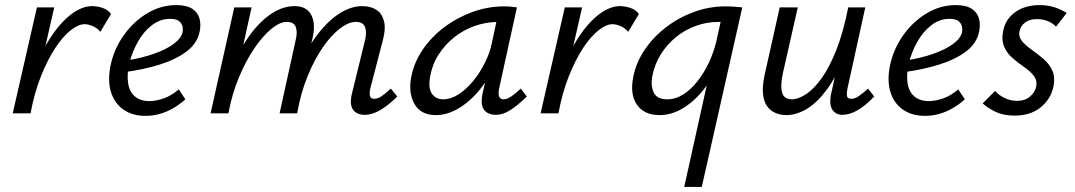

<svg xmlns="http://www.w3.org/2000/svg" viewBox="-20 -445 4222 754"><path d="M63 0Q92 -132 138.5 -226.5Q185 -321 238.5 -371Q292 -421 342 -421Q361 -421 382.5 -414Q404 -407 416 -390L374 -320Q362 -335 344 -342.5Q326 -350 312 -350Q288 -350 257.5 -326Q227 -302 197 -256.5Q167 -211 141 -146Q115 -81 100 0ZM30 0 125 -416H193L98 0Z M552 10Q499 10 463.5 -15.5Q428 -41 415 -86.5Q402 -132 415 -192Q429 -255 467 -308Q505 -361 558.5 -393Q612 -425 672 -425Q713 -425 735 -410.5Q757 -396 763.5 -372Q770 -348 764 -321Q755 -275 713.5 -243.5Q672 -212 609 -192Q546 -172 471 -162L474 -207Q537 -217 585 -234Q633 -251 662 -272.5Q691 -294 697 -318Q699 -327 697 -339.5Q695 -352 684 -361.5Q673 -371 648 -371Q609 -371 576.5 -346Q544 -321 521.5 -281Q499 -241 488 -197Q478 -153 483 -119Q488 -85 509.5 -66.5Q531 -48 567 -48Q592 -48 622.5 -58.5Q653 -69 682 -94L708 -55Q686 -35 660 -20Q634 -5 607 2.5Q580 10 552 10Z M1412 6Q1392 6 1378 -3Q1364 -12 1359.5 -30Q1355 -48 1362 -77L1413 -285Q1421 -316 1414 -337.5Q1407 -359 1377 -359Q1349 -359 1315 -333Q1281 -307 1248 -259.5Q1215 -212 1188 -146Q1161 -80 1147 0H1097Q1120 -102 1154 -181Q1188 -260 1229.5 -313Q1271 -366 1315.5 -393.5Q1360 -421 1402 -421Q1434 -421 1456.5 -407.5Q1479 -394 1487.5 -364Q1496 -334 1483 -285L1434 -97Q1430 -78 1433 -67.5Q1436 -57 1450 -57Q1464 -57 1479 -67.5Q1494 -78 1515 -97L1540 -66Q1506 -32 1474 -13Q1442 6 1412 6ZM807 0 900 -416H968L876 0ZM832 0Q852 -92 884.5 -168.5Q917 -245 957.5 -302Q998 -359 1044 -390Q1090 -421 1137 -421Q1185 -421 1203 -385Q1221 -349 1206 -289L1136 0H1078L1141 -287Q1149 -319 1141.5 -339Q1134 -359 1106 -359Q1079 -359 1045.5 -331.5Q1012 -304 979 -255.5Q946 -207 918.5 -141.5Q891 -76 877 0Z M1692 7Q1632 7 1607.5 -37Q1583 -81 1595 -143Q1606 -200 1640 -250Q1674 -300 1724.5 -338Q1775 -376 1835.5 -398Q1896 -420 1961 -420Q1977 -420 1988.5 -418.5Q2000 -417 2010 -416L1940 -97Q1932 -55 1957 -55Q1971 -55 1988 -66.5Q2005 -78 2025 -97L2049 -66Q2013 -31 1984 -12.5Q1955 6 1927 6Q1907 6 1892.5 -3Q1878 -12 1873.5 -30Q1869 -48 1875 -77L1912 -243L1953 -277Q1940 -218 1913 -167Q1886 -116 1850 -76.5Q1814 -37 1773 -15Q1732 7 1692 7ZM1720 -55Q1750 -55 1780 -74Q1810 -93 1837 -125.5Q1864 -158 1884 -198Q1904 -238 1912 -278L1935 -386L1973 -356Q1965 -358 1956 -358.5Q1947 -359 1939 -359Q1889 -359 1844 -343Q1799 -327 1763 -298Q1727 -269 1702 -230Q1677 -191 1669 -143Q1661 -98 1676.5 -76.5Q1692 -55 1720 -55Z M2136 0Q2165 -132 2211.5 -226.5Q2258 -321 2311.5 -371Q2365 -421 2415 -421Q2434 -421 2455.5 -414Q2477 -407 2489 -390L2447 -320Q2435 -335 2417 -342.5Q2399 -350 2385 -350Q2361 -350 2330.5 -326Q2300 -302 2270 -256.5Q2240 -211 2214 -146Q2188 -81 2173 0ZM2103 0 2198 -416H2266L2171 0Z M2667 289 2785 -243 2829 -277Q2815 -217 2789 -165.5Q2763 -114 2728.5 -75.5Q2694 -37 2653.5 -15Q2613 7 2570 7Q2510 7 2481.5 -33.5Q2453 -74 2467 -143Q2478 -200 2512 -250Q2546 -300 2595.5 -338Q2645 -376 2705 -398Q2765 -420 2828 -420Q2850 -420 2866 -418.5Q2882 -417 2895 -416L2736 289ZM2600 -55Q2633 -55 2663 -74Q2693 -93 2719 -126Q2745 -159 2763.5 -198.5Q2782 -238 2792 -278L2816 -386L2847 -356Q2837 -358 2825.5 -358.5Q2814 -359 2803 -359Q2755 -359 2711.5 -343Q2668 -327 2633 -298Q2598 -269 2574 -230Q2550 -191 2541 -143Q2535 -106 2548 -80.5Q2561 -55 2600 -55Z M3068 7Q3046 7 3026.5 -1Q3007 -9 2993.5 -26.5Q2980 -44 2976.5 -75Q2973 -106 2983 -152L3042 -416H3113L3055 -160Q3044 -111 3051 -83Q3058 -55 3090 -55Q3115 -55 3146 -75.5Q3177 -96 3207.5 -139Q3238 -182 3265 -250.5Q3292 -319 3311 -416H3352Q3329 -302 3296 -221.5Q3263 -141 3225 -90.5Q3187 -40 3147 -16.5Q3107 7 3068 7ZM3288 6Q3271 6 3258.5 -3.5Q3246 -13 3242 -31Q3238 -49 3244 -77L3319 -416H3378L3308 -97Q3304 -76 3306.5 -66.5Q3309 -57 3323 -57Q3337 -57 3352.5 -67.5Q3368 -78 3389 -97L3413 -66Q3380 -31 3348.5 -12.5Q3317 6 3288 6Z M3613 10Q3560 10 3524.5 -15.5Q3489 -41 3476 -86.5Q3463 -132 3476 -192Q3490 -255 3528 -308Q3566 -361 3619.5 -393Q3673 -425 3733 -425Q3774 -425 3796 -410.5Q3818 -396 3824.5 -372Q3831 -348 3825 -321Q3816 -275 3774.5 -243.5Q3733 -212 3670 -192Q3607 -172 3532 -162L3535 -207Q3598 -217 3646 -234Q3694 -251 3723 -272.5Q3752 -294 3758 -318Q3760 -327 3758 -339.5Q3756 -352 3745 -361.5Q3734 -371 3709 -371Q3670 -371 3637.5 -346Q3605 -321 3582.5 -281Q3560 -241 3549 -197Q3539 -153 3544 -119Q3549 -85 3570.5 -66.5Q3592 -48 3628 -48Q3653 -48 3683.5 -58.5Q3714 -69 3743 -94L3769 -55Q3747 -35 3721 -20Q3695 -5 3668 2.5Q3641 10 3613 10Z M3964 9Q3920 9 3888.5 -6.5Q3857 -22 3839 -39L3888 -88Q3900 -73 3923.5 -61Q3947 -49 3975 -49Q4005 -49 4024.5 -65.5Q4044 -82 4049 -104Q4054 -129 4040 -147Q4026 -165 4003 -181Q3980 -197 3957.5 -216Q3935 -235 3923.5 -261.5Q3912 -288 3920 -326Q3930 -372 3968.5 -398.5Q4007 -425 4062 -425Q4096 -425 4122.5 -416Q4149 -407 4169 -394L4127 -340Q4115 -354 4095 -362Q4075 -370 4053 -370Q4023 -370 4005.5 -356.5Q3988 -343 3984 -323Q3979 -301 3993.5 -283.5Q4008 -266 4031 -250Q4054 -234 4077 -214.5Q4100 -195 4112.5 -168Q4125 -141 4116 -101Q4105 -54 4065.5 -22.5Q4026 9 3964 9Z"/></svg>

Font: Ysabeau Infant Medium
Style: Italic
Weight: 500
Italic angle: -12°
Designer: Christian Thalmann (Catharsis Fonts)
Version: Version 2.001;gftools[0.9.30]; featfreeze: ss01,ss02,lnum